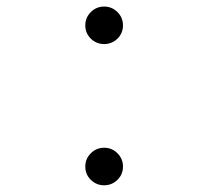

<svg xmlns="http://www.w3.org/2000/svg" viewBox="-20 -547 626 577"><path d="M293 -414.6Q269.5 -414.6 252.9 -430.9Q236.3 -447.3 236.3 -470.7Q236.3 -494.1 252.9 -510.7Q269.5 -527.3 293 -527.3Q316.4 -527.3 333 -510.7Q349.6 -494.1 349.6 -470.7Q349.6 -447.3 333 -430.9Q316.4 -414.6 293 -414.6ZM293 9.8Q269.5 9.8 252.9 -6.6Q236.3 -22.9 236.3 -46.4Q236.3 -69.8 252.9 -86.4Q269.5 -103 293 -103Q316.4 -103 333 -86.4Q349.6 -69.8 349.6 -46.4Q349.6 -22.9 333 -6.6Q316.4 9.8 293 9.8Z"/></svg>

Font: Cascadia Code NF Light
Style: Regular
Weight: 300
Monospace: yes
Designer: Aaron Bell
Foundry: Saja Typeworks
Version: Version 2404.023; ttfautohint (v1.8.4)